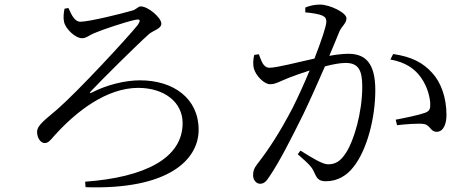

<svg xmlns="http://www.w3.org/2000/svg" viewBox="-20 -782 2040 839"><path d="M262 -744C258 -726 256 -702 260 -686C266 -657 308 -615 339 -615C357 -615 370 -628 389 -636C428 -653 531 -687 570 -695C596 -701 594 -691 582 -673C539 -619 323 -385 230 -304C183 -263 142 -236 142 -206C142 -180 157 -157 175 -157C191 -157 199 -168 214 -185C314 -298 448 -398 584 -398C696 -398 778 -337 778 -244C778 -90 612 -7 352 12L354 36C718 48 848 -85 848 -215C848 -352 738 -431 592 -431C526 -431 446 -411 382 -378C372 -373 369 -375 378 -384C420 -429 579 -587 631 -633C651 -650 685 -656 685 -679C685 -704 628 -754 595 -754C582 -754 577 -740 555 -735C518 -724 370 -687 331 -687C306 -687 292 -718 279 -747Z M1314 -728C1338 -726 1375 -721 1390 -713C1403 -707 1406 -699 1406 -687C1406 -668 1384 -603 1354 -526C1280 -510 1190 -486 1158 -486C1129 -486 1122 -518 1111 -545L1091 -542C1086 -523 1085 -500 1089 -484C1097 -452 1134 -414 1160 -414C1185 -414 1199 -425 1242 -442C1262 -450 1296 -462 1333 -474C1309 -416 1282 -357 1258 -309C1201 -201 1157 -133 1102 -62C1089 -45 1086 -33 1086 -16C1086 7 1102 21 1116 21C1131 21 1142 14 1157 -10C1200 -73 1250 -171 1305 -282C1337 -349 1371 -425 1400 -492C1434 -501 1467 -507 1490 -507C1546 -507 1563 -476 1563 -403C1563 -289 1526 -167 1493 -116C1467 -75 1444 -64 1413 -64C1390 -64 1345 -91 1293 -124L1281 -108C1337 -60 1344 -48 1351 -33C1364 -4 1371 10 1404 10C1455 10 1496 -15 1525 -53C1584 -127 1620 -267 1620 -388C1620 -506 1577 -547 1502 -547C1479 -547 1446 -543 1419 -538C1438 -582 1453 -620 1463 -644C1474 -669 1494 -680 1494 -702C1494 -727 1420 -762 1379 -762C1352 -762 1331 -756 1314 -749ZM1686 -522C1751 -510 1791 -483 1819 -444C1849 -402 1858 -358 1860 -332C1861 -306 1858 -297 1837 -289C1810 -279 1746 -266 1709 -259L1715 -235C1749 -239 1812 -244 1833 -240C1862 -234 1860 -206 1889 -206C1918 -207 1931 -240 1931 -280C1931 -357 1906 -423 1869 -463C1829 -508 1779 -534 1698 -546Z"/></svg>

Font: Source Han Serif K
Style: Regular
Weight: 400
Designer: Ryoko NISHIZUKA 西塚涼子 (kana & ideographs); Frank Grießhammer (Latin, Greek & Cyrillic); Wenlong ZHANG 张文龙 (bopomofo); San
Foundry: Adobe Systems Incorporated
Version: Version 1.001;PS 1.001;hotconv 16.6.54;makeotf.lib2.5.65590